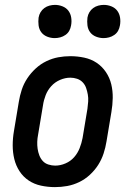

<svg xmlns="http://www.w3.org/2000/svg" viewBox="-20 -758 540 786"><path d="M205 8Q176 8 148 2Q120 -4 97.5 -19Q75 -34 60 -57Q45 -80 38.5 -107Q32 -134 32 -163Q32 -192 37 -221L57 -341Q61 -366 69 -390.5Q77 -415 91.5 -437Q106 -459 126 -477.5Q146 -496 170 -507.5Q194 -519 218.5 -523.5Q243 -528 268 -528Q297 -528 325 -522Q353 -516 375.5 -501Q398 -486 413.5 -463Q429 -440 435.5 -413Q442 -386 441.5 -357Q441 -328 436 -299L416 -179Q412 -154 404 -129.5Q396 -105 382 -83Q368 -61 348 -42.5Q328 -24 304 -12.5Q280 -1 255 3.5Q230 8 205 8ZM206 -80Q227 -80 248 -89Q269 -98 283.5 -114.5Q298 -131 306 -151.5Q314 -172 318 -193L338 -313Q340 -328 341 -342.5Q342 -357 339.5 -371Q337 -385 332.5 -398Q328 -411 318.5 -421Q309 -431 295.5 -435.5Q282 -440 268 -440Q247 -440 226 -431Q205 -422 190 -405.5Q175 -389 167 -368.5Q159 -348 156 -327L136 -207Q133 -192 132.5 -177.5Q132 -163 134 -149Q136 -135 141 -122Q146 -109 155 -99Q164 -89 178 -84.5Q192 -80 206 -80ZM404 -602Q388 -602 373 -608Q358 -614 349 -626Q340 -638 338 -654Q336 -670 338 -686Q340 -698 346 -708Q352 -718 361.5 -725Q371 -732 382.5 -735Q394 -738 405 -738Q421 -738 436 -732Q451 -726 460 -714Q469 -702 471.5 -686Q474 -670 471 -654Q469 -642 463.5 -632Q458 -622 448 -615Q438 -608 426.5 -605Q415 -602 404 -602ZM204 -602Q188 -602 173 -608Q158 -614 149 -626Q140 -638 138 -654Q136 -670 138 -686Q140 -698 146 -708Q152 -718 161.5 -725Q171 -732 182.5 -735Q194 -738 205 -738Q221 -738 236 -732Q251 -726 260 -714Q269 -702 271.5 -686Q274 -670 271 -654Q269 -642 263.5 -632Q258 -622 248 -615Q238 -608 226.5 -605Q215 -602 204 -602Z"/></svg>

Font: Iosevka Curly Slab Semibold
Style: Italic
Weight: 600
Italic angle: -9°
Monospace: yes
Designer: Belleve Invis
Foundry: Belleve Invis
Version: Version 22.1.2; ttfautohint (v1.8.4)